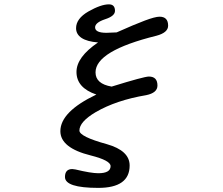

<svg xmlns="http://www.w3.org/2000/svg" viewBox="-20 -742 1040 896"><path d="M283.2 84Q283.2 46.9 317.4 46.9L332 48.8Q405.3 66.4 438.5 66.4Q496.1 66.4 496.1 33.2Q496.1 6.8 403.3 -16.6Q261.7 -51.8 261.7 -129.9Q261.7 -220.7 429.7 -300.8Q336.9 -332 336.9 -406.2Q336.9 -475.6 437.5 -543.9Q386.7 -547.9 360.8 -564.9Q335 -582 335 -610.4Q335 -655.3 392.6 -688.5Q451.2 -721.7 488.3 -721.7Q516.6 -721.7 516.6 -691.4Q516.6 -667 470.7 -652.3Q423.8 -636.7 423.8 -614.3Q423.8 -588.9 476.6 -588.9L524.4 -590.8Q607.4 -627.9 655.8 -646Q704.1 -664.1 724.6 -664.1Q764.6 -664.1 764.6 -622.1Q764.6 -589.8 710 -575.2Q425.8 -504.9 425.8 -404.3Q425.8 -350.6 501 -337.9Q652.3 -384.8 674.8 -384.8Q714.8 -384.8 714.8 -342.8Q714.8 -308.6 662.1 -297.9Q522.5 -274.4 426.8 -218.8Q350.6 -173.8 350.6 -132.8Q350.6 -104.5 478.5 -69.3Q585 -39.1 585 30.3Q585 134.8 438.5 134.8Q283.2 134.8 283.2 84Z"/></svg>

Font: jf-openhuninn-1.1
Style: Regular
Weight: 400
Designer: [Kosugi Maru]
      Designed by Motoya company      

      [Varela Round]
      Joe Prince(Latin component); Avraham Co
Foundry: justfont CO.,LTD.
Version: 1.1